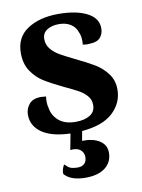

<svg xmlns="http://www.w3.org/2000/svg" viewBox="-85 -590 646 873"><g transform="rotate(-10 238.0 -153.5)"><path d="M260 12 252 56Q303 55 333 74.5Q363 94 363 130Q363 173 330.5 198.5Q298 224 240 224Q171 224 142 190Q140 181 144.5 166Q149 151 154 148Q155 149 167.5 160.5Q180 172 212 172Q232 172 243 161Q254 150 254 131Q254 112 241 99.5Q228 87 204 87L192 88L206 14Q119 11 74.5 -20.5Q30 -52 30 -103Q30 -131 47.5 -152Q65 -173 103 -173Q110 -173 126 -171Q124 -163 124 -148Q124 -131 128 -118Q133 -83 161 -58.5Q189 -34 239 -34Q280 -34 305 -49.5Q330 -65 330 -96Q330 -121 314.5 -138.5Q299 -156 278.5 -167.5Q258 -179 211 -201Q157 -227 125 -247Q93 -267 70 -301Q47 -335 47 -385Q47 -458 103 -494.5Q159 -531 245 -531Q328 -531 377.5 -505.5Q427 -480 427 -433Q427 -408 412.5 -391Q398 -374 366 -373Q361 -372 351 -372Q345 -372 331 -374Q332 -379 332 -391Q332 -416 324 -432Q316 -457 294 -471Q272 -485 240 -485Q207 -485 185 -471Q163 -457 163 -429Q163 -403 179 -383.5Q195 -364 218.5 -350.5Q242 -337 285 -316Q339 -290 371.5 -270.5Q404 -251 427.5 -220Q451 -189 451 -146Q451 -85 404 -40.5Q357 4 260 12Z"/></g></svg>

Font: Arima Madurai Black
Style: Regular
Weight: 900
Designer: Joana Correia and Natanael Gama
Foundry: NDISCOVER
Version: Version 1.020